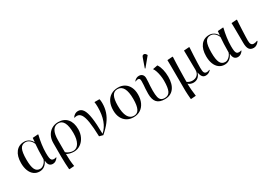

<svg xmlns="http://www.w3.org/2000/svg" viewBox="12 -1825 4306 3088"><g transform="rotate(-30 2165.0 -280.5)"><path d="M248 14Q189 14 145 -19Q101 -52 77.5 -112Q54 -172 54 -253Q54 -381 110.5 -454Q167 -527 266 -527Q313 -527 352.5 -501.5Q392 -476 411 -434H413L420 -511L520 -518L525 -513Q505 -434 493.5 -351Q482 -268 482 -194Q482 -136 487.5 -103.5Q493 -71 507 -58Q521 -45 546 -45Q569 -45 588 -53L592 -46Q550 14 495 14Q410 14 405 -94H402Q351 14 248 14ZM277 -19Q313 -19 347.5 -49.5Q382 -80 398 -126Q398 -208 401 -281Q404 -354 409 -406Q388 -456 354.5 -483Q321 -510 280 -510Q214 -510 185.5 -452.5Q157 -395 157 -261Q157 -133 185 -76Q213 -19 277 -19Z M682 221 675 216Q671 168 668 106Q665 44 665 -17V-273Q665 -348 694.5 -405Q724 -462 776.5 -494.5Q829 -527 897 -527Q1004 -527 1064 -458.5Q1124 -390 1124 -267Q1124 -188 1092.5 -124Q1061 -60 1007 -23Q953 14 886 14Q849 14 812.5 4.5Q776 -5 754 -19H753Q753 104 771 214ZM882 -3Q949 -3 987.5 -69Q1026 -135 1026 -250Q1026 -509 892 -509Q753 -509 753 -272V-53Q776 -31 812 -17Q848 -3 882 -3Z M1425 19 1356 0Q1351 -169 1335 -270.5Q1319 -372 1288.5 -417.5Q1258 -463 1210 -463Q1188 -463 1166 -455L1161 -462Q1203 -522 1265 -522Q1321 -522 1355.5 -470.5Q1390 -419 1406.5 -306.5Q1423 -194 1425 -9H1428Q1574 -139 1574 -416Q1574 -445 1572 -472.5Q1570 -500 1567 -513H1657L1662 -508Q1669 -480 1669 -436Q1669 -350 1644 -274Q1619 -198 1565 -126.5Q1511 -55 1425 19Z M1995 14Q1924 14 1871.5 -18Q1819 -50 1790.5 -108Q1762 -166 1762 -245Q1762 -332 1792 -395.5Q1822 -459 1877.5 -493Q1933 -527 2009 -527Q2078 -527 2129 -495.5Q2180 -464 2208 -406.5Q2236 -349 2236 -270Q2236 -184 2206 -120Q2176 -56 2122 -21Q2068 14 1995 14ZM2011 -4Q2075 -4 2104.5 -62.5Q2134 -121 2134 -245Q2134 -509 1990 -509Q1924 -509 1893.5 -452.5Q1863 -396 1863 -274Q1863 -141 1900.5 -72.5Q1938 -4 2011 -4Z M2575 14Q2475 14 2428.5 -36.5Q2382 -87 2382 -196Q2382 -250 2385 -287Q2388 -324 2390.5 -356Q2393 -388 2393 -427Q2393 -456 2384 -469Q2375 -482 2354 -482Q2331 -482 2309 -468L2304 -475Q2344 -522 2395 -522Q2435 -522 2458 -497.5Q2481 -473 2481 -431Q2481 -390 2478.5 -358.5Q2476 -327 2473.5 -291.5Q2471 -256 2471 -203Q2471 -128 2481 -84.5Q2491 -41 2515.5 -22.5Q2540 -4 2581 -4Q2651 -4 2680 -61Q2709 -118 2709 -254Q2709 -301 2701 -349Q2693 -397 2679.5 -437.5Q2666 -478 2648 -501L2737 -518L2742 -513Q2770 -470 2785 -407.5Q2800 -345 2800 -273Q2800 -136 2741 -61Q2682 14 2575 14ZM2548 -572 2539 -576 2596 -739Q2605 -765 2613.5 -773.5Q2622 -782 2638 -782Q2652 -782 2662.5 -773.5Q2673 -765 2685 -745V-738Z M2940 221 2934 216Q2930 165 2927.5 132Q2925 99 2924.5 68Q2924 37 2924 -7Q2924 -36 2924 -83Q2924 -130 2923.5 -185.5Q2923 -241 2923 -296.5Q2923 -352 2922.5 -399Q2922 -446 2921.5 -476.5Q2921 -507 2921 -511L3018 -518L3024 -513Q3021 -462 3019 -401Q3017 -340 3015.5 -276.5Q3014 -213 3013 -155.5Q3012 -98 3012 -55Q3028 -41 3054 -32Q3080 -23 3105 -23Q3165 -23 3199.5 -57.5Q3234 -92 3234 -151Q3234 -159 3233.5 -186.5Q3233 -214 3232.5 -252Q3232 -290 3231.5 -331.5Q3231 -373 3230.5 -411Q3230 -449 3229.5 -476Q3229 -503 3229 -511L3326 -518L3332 -513Q3327 -438 3323.5 -366Q3320 -294 3318 -235Q3316 -176 3316 -138Q3316 -73 3329 -49.5Q3342 -26 3377 -26Q3400 -26 3426 -40L3431 -33Q3390 14 3334 14Q3296 14 3274 -12Q3252 -38 3243 -93H3240Q3226 -43 3190.5 -14.5Q3155 14 3106 14Q3079 14 3053.5 4.5Q3028 -5 3013 -21H3011Q3011 28 3016.5 93Q3022 158 3030 214Z M3685 14Q3626 14 3582 -19Q3538 -52 3514.5 -112Q3491 -172 3491 -253Q3491 -381 3547.5 -454Q3604 -527 3703 -527Q3750 -527 3789.5 -501.5Q3829 -476 3848 -434H3850L3857 -511L3957 -518L3962 -513Q3942 -434 3930.5 -351Q3919 -268 3919 -194Q3919 -136 3924.5 -103.5Q3930 -71 3944 -58Q3958 -45 3983 -45Q4006 -45 4025 -53L4029 -46Q3987 14 3932 14Q3847 14 3842 -94H3839Q3788 14 3685 14ZM3714 -19Q3750 -19 3784.5 -49.5Q3819 -80 3835 -126Q3835 -208 3838 -281Q3841 -354 3846 -406Q3825 -456 3791.5 -483Q3758 -510 3717 -510Q3651 -510 3622.5 -452.5Q3594 -395 3594 -261Q3594 -133 3622 -76Q3650 -19 3714 -19Z M4226 14Q4168 14 4142 -23.5Q4116 -61 4116 -143Q4116 -188 4115.5 -244Q4115 -300 4114.5 -355Q4114 -410 4113.5 -452Q4113 -494 4112 -511L4209 -518L4215 -513Q4212 -474 4209 -420Q4206 -366 4203.5 -309.5Q4201 -253 4199.5 -205.5Q4198 -158 4198 -134Q4198 -88 4212.5 -66.5Q4227 -45 4258 -45Q4275 -45 4294.5 -49.5Q4314 -54 4325 -60L4330 -53Q4311 -22 4282.5 -4Q4254 14 4226 14Z"/></g></svg>

Font: Literata 72pt
Style: Regular
Weight: 400
Designer: Latin by Veronika Burian and Jose Scaglione. Greek by Irene Vlachou. Cyrillic by Vera Evstafieva.
Foundry: TypeTogether
Version: Version 3.002